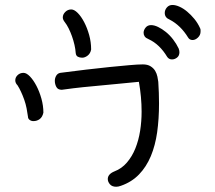

<svg xmlns="http://www.w3.org/2000/svg" viewBox="-20 -584 845 754"><path d="M234.4 -497.1Q226.6 -506.8 226.6 -515.6Q226.6 -527.3 236.3 -537.1Q246.1 -546.9 259.8 -546.9Q271.5 -546.9 285.2 -533.2Q298.8 -519.5 310.5 -497.1Q322.3 -474.6 330.1 -446.8Q337.9 -418.9 337.9 -389.6Q335 -374 324.2 -365.7Q313.5 -357.4 302.7 -357.4Q293 -357.4 285.6 -361.3Q278.3 -365.2 277.3 -376Q276.4 -390.6 272.5 -407.7Q268.6 -424.8 262.7 -441.4Q256.8 -458 249.5 -472.7Q242.2 -487.3 234.4 -497.1ZM48.8 -249Q40 -257.8 40 -268.6Q40 -280.3 49.3 -289.1Q58.6 -297.9 72.3 -297.9Q84 -297.9 97.7 -283.7Q111.3 -269.5 123 -247.1Q134.8 -224.6 142.6 -196.8Q150.4 -168.9 150.4 -141.6Q146.5 -124 135.7 -116.2Q125 -108.4 111.3 -108.4Q102.5 -108.4 96.2 -113.3Q89.8 -118.2 89.8 -126Q87.9 -140.6 84.5 -158.2Q81.1 -175.8 75.2 -192.4Q69.3 -209 62.5 -223.6Q55.7 -238.3 48.8 -249ZM222.7 -231.4Q207 -231.4 201.2 -242.7Q195.3 -253.9 195.3 -266.6Q195.3 -277.3 200.7 -286.6Q206.1 -295.9 216.8 -297.9Q267.6 -304.7 317.4 -310.5Q367.2 -316.4 410.6 -320.8Q454.1 -325.2 487.8 -328.1Q521.5 -331.1 541 -331.1Q559.6 -331.1 571.3 -323.7Q583 -316.4 589.4 -305.7Q595.7 -294.9 598.1 -283.2Q600.6 -271.5 601.6 -262.7Q604.5 -218.8 604.5 -177.7Q604.5 -117.2 597.2 -64.9Q589.8 -12.7 572.3 29.3Q554.7 71.3 525.9 101.1Q497.1 130.9 455.1 145.5Q450.2 147.5 445.3 148.4Q440.4 149.4 436.5 149.4Q419.9 149.4 411.6 139.6Q403.3 129.9 403.3 119.1Q403.3 99.6 429.7 88.9Q458 78.1 478.5 54.2Q499 30.3 511.7 -1.5Q524.4 -33.2 530.3 -70.3Q536.1 -107.4 536.1 -145.5Q536.1 -203.1 525.4 -262.7Q474.6 -257.8 439.5 -254.4Q404.3 -251 372.6 -248Q340.8 -245.1 306.6 -241.7Q272.5 -238.3 222.7 -231.4ZM562.5 -430.7Q552.7 -434.6 548.3 -440.9Q543.9 -447.3 543.9 -455.1Q543.9 -465.8 551.8 -475.6Q559.6 -485.4 573.2 -485.4Q585.9 -485.4 601.1 -478Q616.2 -470.7 631.3 -458.5Q646.5 -446.3 659.7 -429.2Q672.9 -412.1 681.6 -393.6Q684.6 -385.7 684.6 -378.9Q684.6 -365.2 675.3 -357.9Q666 -350.6 655.3 -350.6Q643.6 -350.6 636.7 -360.4Q622.1 -384.8 604 -402.3Q585.9 -419.9 562.5 -430.7ZM646.5 -506.8Q627 -514.6 627 -533.2Q627 -544.9 635.3 -554.7Q643.6 -564.5 657.2 -564.5Q669.9 -564.5 685.1 -557.6Q700.2 -550.8 714.8 -538.6Q729.5 -526.4 743.2 -509.8Q756.8 -493.2 765.6 -473.6Q767.6 -469.7 767.6 -466.3Q767.6 -462.9 767.6 -460Q767.6 -446.3 757.3 -436.5Q747.1 -426.8 736.3 -426.8Q724.6 -426.8 718.8 -436.5Q689.5 -484.4 646.5 -506.8Z"/></svg>

Font: Hi Melody
Style: Regular
Weight: 400
Designer: YoonDesign Inc.
Foundry: YoonDesign Inc.
Version: Version 3.00